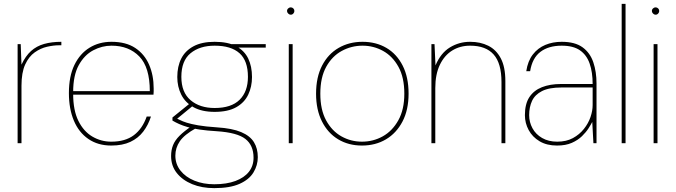

<svg xmlns="http://www.w3.org/2000/svg" viewBox="-20 -740 3492 992"><path d="M71 0V-512H87L91 -406Q112 -451 140.5 -476.5Q169 -502 208 -513Q247 -524 297 -524V-506H284Q257 -506 223.5 -498.5Q190 -491 159.5 -469.5Q129 -448 110 -406.5Q91 -365 91 -297V0Z M555 12Q486 12 436.5 -22Q387 -56 361.5 -117Q336 -178 336 -259Q336 -346 364.5 -404.5Q393 -463 442.5 -493.5Q492 -524 556 -524Q631 -524 679 -492Q727 -460 750.5 -405.5Q774 -351 774 -283Q774 -274 774 -267.5Q774 -261 773 -251H347V-269H754Q754 -392 700 -448Q646 -504 556 -504Q507 -504 461.5 -480Q416 -456 387 -403.5Q358 -351 358 -264V-255Q358 -170 385 -115.5Q412 -61 457 -34.5Q502 -8 555 -8Q627 -8 671.5 -41.5Q716 -75 738 -138H760Q746 -94 720 -60Q694 -26 653.5 -7Q613 12 555 12Z M1087 232Q1023 232 973 211.5Q923 191 893.5 154Q864 117 864 66Q864 35 874 10Q884 -15 907.5 -38.5Q931 -62 971 -89L993 -78Q932 -44 909 -10Q886 24 886 64Q886 108 912.5 141.5Q939 175 984.5 193.5Q1030 212 1087 212Q1151 212 1196.5 195Q1242 178 1266 147.5Q1290 117 1290 75Q1290 11 1248 -22Q1206 -55 1100 -62Q1049 -65 1012 -70.5Q975 -76 949.5 -83.5Q924 -91 905 -99.5Q886 -108 871 -117V-133L960 -205L982 -198L886 -119L880 -133Q894 -128 908.5 -120.5Q923 -113 945 -106Q967 -99 1004 -92.5Q1041 -86 1101 -82Q1180 -77 1226 -57.5Q1272 -38 1292 -5.5Q1312 27 1312 72Q1312 114 1289.5 151Q1267 188 1217.5 210Q1168 232 1087 232ZM1089 -162Q1023 -162 980 -186Q937 -210 916.5 -251Q896 -292 896 -342Q896 -397 916.5 -437.5Q937 -478 980 -501Q1023 -524 1089 -524Q1158 -524 1200.5 -501Q1243 -478 1262.5 -437.5Q1282 -397 1282 -342Q1282 -292 1262.5 -251Q1243 -210 1200.5 -186Q1158 -162 1089 -162ZM1089 -182Q1175 -182 1218 -224.5Q1261 -267 1261 -343Q1261 -426 1217.5 -465Q1174 -504 1089 -504Q1012 -504 964.5 -465Q917 -426 917 -343Q917 -263 964.5 -222.5Q1012 -182 1089 -182ZM1182 -494 1173 -512H1353V-494Z M1472 0V-512H1492V0ZM1482 -664Q1475 -664 1469 -670Q1463 -676 1463 -683Q1463 -691 1469 -696.5Q1475 -702 1482 -702Q1490 -702 1495.5 -696.5Q1501 -691 1501 -683Q1501 -676 1495.5 -670Q1490 -664 1482 -664Z M1850 12Q1781 12 1727.5 -20Q1674 -52 1643.5 -112.5Q1613 -173 1613 -256Q1613 -341 1644 -401Q1675 -461 1729.5 -492.5Q1784 -524 1853 -524Q1923 -524 1976.5 -492.5Q2030 -461 2060.5 -401Q2091 -341 2091 -256Q2091 -172 2059.5 -112Q2028 -52 1974 -20Q1920 12 1850 12ZM1850 -8Q1908 -8 1957.5 -35.5Q2007 -63 2038 -118.5Q2069 -174 2069 -256Q2069 -340 2038.5 -395Q2008 -450 1959 -477Q1910 -504 1853 -504Q1796 -504 1746 -477Q1696 -450 1665.5 -395Q1635 -340 1635 -256Q1635 -173 1665 -118Q1695 -63 1744 -35.5Q1793 -8 1850 -8Z M2209 0V-512H2225L2230 -402Q2257 -466 2304.5 -495Q2352 -524 2409 -524Q2462 -524 2503 -503.5Q2544 -483 2567.5 -438.5Q2591 -394 2591 -321V0H2571V-316Q2571 -413 2530.5 -458.5Q2490 -504 2409 -504Q2357 -504 2316.5 -479Q2276 -454 2252.5 -405Q2229 -356 2229 -285V0Z M2858 12Q2805 12 2768 -10Q2731 -32 2711.5 -68Q2692 -104 2692 -145Q2692 -203 2715 -238Q2738 -273 2780 -289.5Q2822 -306 2878 -306H3042Q3042 -367 3026.5 -411.5Q3011 -456 2976.5 -480Q2942 -504 2882 -504Q2814 -504 2772 -472Q2730 -440 2719 -372H2699Q2707 -425 2733 -458.5Q2759 -492 2797.5 -508Q2836 -524 2882 -524Q2951 -524 2990 -495.5Q3029 -467 3045.5 -418Q3062 -369 3062 -309V0H3046L3040 -110Q3034 -98 3021 -77.5Q3008 -57 2987 -36.5Q2966 -16 2934.5 -2Q2903 12 2858 12ZM2859 -8Q2906 -8 2940 -26.5Q2974 -45 2997 -74Q3020 -103 3031 -135.5Q3042 -168 3042 -197V-288H2881Q2817 -288 2780.5 -269.5Q2744 -251 2729 -219Q2714 -187 2714 -145Q2714 -109 2731 -77.5Q2748 -46 2781 -27Q2814 -8 2859 -8Z M3192 0V-720H3212V0Z M3357 0V-512H3377V0ZM3367 -664Q3360 -664 3354 -670Q3348 -676 3348 -683Q3348 -691 3354 -696.5Q3360 -702 3367 -702Q3375 -702 3380.5 -696.5Q3386 -691 3386 -683Q3386 -676 3380.5 -670Q3375 -664 3367 -664Z"/></svg>

Font: DM Sans 12pt Thin
Style: Regular
Weight: 250
Version: Version 4.004;gftools[0.9.30]